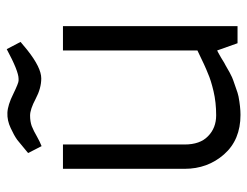

<svg xmlns="http://www.w3.org/2000/svg" viewBox="-104 -638 751 584"><g transform="rotate(-90 272.0 -346.5)"><path d="M324 -666Q347 -666 414 -702L436 -660Q433 -658 412 -640Q358 -597 325 -597Q295 -597 263 -614Q231 -631 212 -631Q194 -631 180 -626Q165 -620 148 -610Q132 -601 119 -596L98 -637Q125 -659 138 -670Q152 -680 174 -690Q197 -701 220.5 -700Q244 -699 278 -682Q311 -666 318 -666ZM50 -161V-531H124V-161Q124 -114 149 -90Q174 -65 213 -65Q252 -65 286 -73Q320 -81 340 -90Q361 -98 410 -122V-531H484V0H432L410 -62Q407 -61 388 -50Q369 -38 364 -36Q360 -34 343 -24Q326 -15 319 -13Q312 -11 296 -5Q280 1 270 3Q238 9 214 9Q138 9 94 -41Q50 -91 50 -161Z"/></g></svg>

Font: Mina
Style: Regular
Weight: 400
Version: Version 1.000